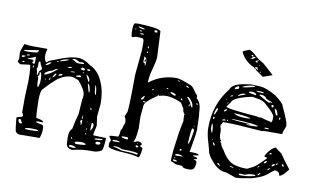

<svg xmlns="http://www.w3.org/2000/svg" viewBox="-85 -872 1751 1067"><g transform="rotate(10 791.0 -338.5)"><path d="M10.7 -492.2 12.7 -494.1Q35.2 -490.2 59.6 -490.2H139.6L142.6 -487.3Q136.7 -469.7 136.7 -460V-443.4Q140.6 -416 152.3 -416Q158.2 -426.8 191.4 -436.5Q270.5 -470.7 320.3 -470.7Q353.5 -470.7 391.6 -441.4Q419.9 -430.7 446.3 -395.5Q486.3 -332 486.3 -246.1V-238.3L479.5 -168L486.3 -117.2L476.6 -71.3V-69.3V-61.5L513.7 -59.6H530.3Q546.9 -59.6 549.8 -56.6Q545.9 14.6 535.2 14.6Q515.6 26.4 493.2 26.4H472.7Q425.8 26.4 374 39.1Q339.8 34.2 339.8 4.9L338.9 -30.3Q338.9 -62.5 355.5 -77.1Q364.3 -125 376 -164.1L381.8 -251Q384.8 -251 384.8 -272.5Q384.8 -298.8 342.8 -347.7Q310.5 -361.3 305.7 -361.3Q249 -361.3 204.1 -313.5Q200.2 -313.5 156.2 -265.6Q142.6 -254.9 142.6 -200.2Q144.5 -101.6 149.4 -101.6Q188.5 -94.7 188.5 -86.9V-83L167 -84L151.4 -83V-79.1Q151.4 -75.2 188.5 -69.3Q195.3 -62.5 195.3 -46.9V-44.9Q195.3 -21.5 185.5 4.9L72.3 5.9Q55.7 5.9 47.9 -10.7Q43.9 -29.3 39.1 -83Q39.1 -87.9 68.4 -93.8L73.2 -100.6V-101.6Q73.2 -107.4 65.4 -118.2V-148.4V-204.1L69.3 -293.9Q69.3 -385.7 61.5 -385.7H56.6L10.7 -379.9Q3.9 -379.9 -7.8 -391.6V-395.5Q-2.9 -403.3 -2.9 -412.1L-4.9 -448.2ZM95.7 -474.6 15.6 -461.9V-460Q15.6 -457 30.3 -456.1Q93.8 -456.1 93.8 -464.8L97.7 -470.7V-472.7H95.7ZM290 -456.1V-455.1Q296.9 -455.1 313.5 -443.4L324.2 -440.4L355.5 -441.4L356.4 -443.4V-444.3Q355.5 -450.2 345.7 -450.2H341.8L332 -448.2Q310.5 -460.9 300.8 -460.9Q292 -460.9 290 -456.1ZM223.6 -438.5V-437.5L225.6 -434.6Q271.5 -446.3 271.5 -452.1H269.5Q248 -452.1 223.6 -438.5ZM35.2 -437.5 38.1 -434.6H40Q52.7 -435.5 52.7 -440.4L47.9 -441.4Q35.2 -441.4 35.2 -437.5ZM43.9 -418V-416L62.5 -417H65.4Q75.2 -417 77.1 -412.1V-409.2Q72.3 -404.3 72.3 -399.4Q77.1 -395.5 84 -395.5Q86.9 -395.5 86.9 -399.4L87.9 -431.6L86.9 -434.6H84Q78.1 -430.7 44.9 -418.9ZM206.1 -428.7 207 -427.7V-426.8Q215.8 -429.7 215.8 -431.6V-433.6H213.9Q206.1 -431.6 206.1 -428.7ZM8.8 -427.7V-426.8Q8.8 -423.8 13.7 -421.9Q21.5 -421.9 31.2 -430.7V-431.6H15.6Q8.8 -430.7 8.8 -427.7ZM345.7 -412.1Q345.7 -408.2 363.3 -406.2Q367.2 -409.2 367.2 -414.1Q367.2 -418.9 351.6 -421.9Q345.7 -418 345.7 -412.1ZM148.4 -404.3V-400.4Q162.1 -400.4 177.7 -418V-418.9L176.8 -419.9H175.8Q164.1 -419.9 148.4 -404.3ZM382.8 -418 379.9 -414.1Q381.8 -409.2 387.7 -409.2H392.6L397.5 -413.1V-414.1Q396.5 -418 387.7 -418ZM274.4 -408.2V-406.2H279.3Q293.9 -408.2 293.9 -412.1V-414.1H287.1Q274.4 -413.1 274.4 -408.2ZM114.3 -413.1H109.4L107.4 -407.2V-389.6Q107.4 -377.9 103.5 -374V-369.1L107.4 -355.5V-347.7Q107.4 -339.8 112.3 -336.9Q113.3 -336.9 118.2 -359.4Q131.8 -370.1 131.8 -376Q131.8 -380.9 121.1 -397.5Q118.2 -413.1 114.3 -413.1ZM16.6 -397.5V-395.5H26.4L30.3 -399.4V-400.4L25.4 -402.3Q16.6 -399.4 16.6 -397.5ZM366.2 -394.5 360.4 -397.5 358.4 -395.5V-394.5L363.3 -391.6H364.3ZM291 -387.7 293 -385.7H293.9Q315.4 -385.7 315.4 -389.6L307.6 -391.6Q291 -389.6 291 -387.7ZM149.4 -349.6V-346.7Q174.8 -349.6 219.7 -388.7V-389.6H213.9Q210 -389.6 190.4 -376Q149.4 -363.3 149.4 -349.6ZM382.8 -387.7H381.8V-384.8Q381.8 -381.8 394.5 -357.4Q394.5 -349.6 398.4 -349.6L402.3 -353.5V-357.4Q402.3 -373 382.8 -387.7ZM79.1 -376 81.1 -373H83L85.9 -385.7H83Q80.1 -385.7 79.1 -376ZM325.2 -369.1V-366.2H349.6L353.5 -369.1V-373L348.6 -376H343.8Q325.2 -373 325.2 -369.1ZM228.5 -353.5Q250 -357.4 250 -364.3L247.1 -366.2H244.1Q229.5 -366.2 228.5 -353.5ZM197.3 -341.8V-339.8H200.2Q215.8 -352.5 215.8 -361.3H213.9V-363.3Q206.1 -363.3 197.3 -341.8ZM122.1 -351.6 124 -345.7Q124 -337.9 115.2 -330.1Q120.1 -325.2 120.1 -320.3Q120.1 -271.5 127 -271.5H127.9Q135.7 -289.1 135.7 -317.4Q134.8 -353.5 127 -355.5H125Q122.1 -355.5 122.1 -351.6ZM397.5 -338.9V-335.9Q409.2 -292 412.1 -290L414.1 -296.9V-305.7Q407.2 -338.9 397.5 -338.9ZM441.4 -336.9H440.4Q442.4 -285.2 450.2 -285.2H452.1Q447.3 -336.9 441.4 -336.9ZM185.5 -335 179.7 -327.1V-325.2L180.7 -323.2H185.5L188.5 -335ZM158.2 -325.2 156.2 -323.2 158.2 -320.3H162.1V-323.2L160.2 -325.2ZM434.6 -210V-209L437.5 -197.3H442.4Q441.4 -210 434.6 -210ZM397.5 -139.6 398.4 -138.7H399.4Q402.3 -138.7 402.3 -148.4V-160.2Q398.4 -160.2 397.5 -139.6ZM391.6 -124Q397.5 -117.2 397.5 -105.5H399.4L402.3 -117.2V-133.8Q391.6 -133.8 391.6 -124ZM434.6 -132.8H432.6V-127.9H434.6ZM457 -127.9 455.1 -108.4V-84H456.1Q468.8 -99.6 468.8 -113.3V-114.3Q468.8 -127.9 457 -127.9ZM431.6 -83V-81.1H432.6L436.5 -91.8V-93.8H434.6Q431.6 -93.8 431.6 -83ZM54.7 -79.1 52.7 -75.2V-74.2Q54.7 -56.6 65.4 -56.6H71.3L74.2 -59.6V-61.5Q65.4 -72.3 65.4 -79.1ZM434.6 -65.4H430.7V-61.5L434.6 -57.6L437.5 -59.6V-61.5ZM487.3 -43V-40Q531.2 -40 531.2 -46.9V-48.8H517.6Q487.3 -47.9 487.3 -43ZM95.7 -33.2Q95.7 -28.3 121.1 -28.3Q169.9 -28.3 169.9 -33.2Q169.9 -39.1 136.7 -39.1Q99.6 -39.1 95.7 -33.2ZM360.4 -30.3H357.4V-24.4L360.4 -21.5H363.3L364.3 -24.4V-25.4ZM496.1 -22.5V-19.5Q498 -14.6 504.9 -14.6Q520.5 -14.6 523.4 -21.5V-24.4Q521.5 -30.3 512.7 -30.3H507.8Q498 -30.3 496.1 -22.5ZM381.8 -4.9Q384.8 2.9 391.6 2.9Q444.3 2 444.3 -3.9Q437.5 -12.7 419.9 -12.7Q381.8 -11.7 381.8 -4.9ZM357.4 13.7 353.5 17.6V19.5Q353.5 26.4 379.9 26.4H384.8L392.6 24.4V23.4Q382.8 13.7 361.3 13.7Z M599.6 -714.8 619.1 -715.8Q744.1 -710.9 744.1 -693.4L751 -549.8Q751 -530.3 729.5 -451.2Q724.6 -419.9 724.6 -410.2V-404.3H727.5Q793 -455.1 877 -455.1Q901.4 -455.1 966.8 -426.8Q979.5 -417 999 -386.7Q1005.9 -382.8 1007.8 -374L1006.8 -364.3Q1034.2 -342.8 1034.2 -287.1Q1037.1 -287.1 1039.1 -191.4V-189.5Q1039.1 -171.9 1023.4 -82L1019.5 -63.5H1040Q1072.3 -62.5 1072.3 -54.7Q1072.3 -50.8 1041 -47.9Q1041 -43.9 1063.5 -39.1L1067.4 -33.2V-31.2Q1048.8 -28.3 1048.8 -26.4Q1067.4 -22.5 1067.4 -13.7Q1067.4 32.2 1041 32.2L1033.2 33.2Q995.1 33.2 995.1 22.5Q995.1 19.5 955.1 17.6Q937.5 7.8 926.8 4.9L925.8 1Q925.8 -42 938.5 -124Q943.4 -171.9 956.1 -225.6L954.1 -259.8L957 -264.6Q944.3 -274.4 944.3 -293Q932.6 -313.5 924.8 -325.2Q890.6 -339.8 883.8 -339.8Q834 -356.4 786.1 -335.9Q722.7 -293 722.7 -272.5L716.8 -209L718.8 -143.6Q712.9 -71.3 704.1 -71.3L703.1 -66.4L707 -65.4H710.9L727.5 -72.3Q751 -68.4 751 -56.6L744.1 -50.8V-46.9Q745.1 -43.9 756.8 -40L758.8 -35.2Q752.9 15.6 744.1 15.6H741.2Q728.5 6.8 636.7 2Q571.3 -3.9 571.3 -17.6V-33.2Q570.3 -37.1 577.1 -47.9V-53.7Q565.4 -70.3 565.4 -73.2Q570.3 -77.1 612.3 -78.1Q619.1 -78.1 622.1 -116.2Q628.9 -120.1 633.8 -146.5Q639.6 -154.3 639.6 -163.1V-164.1Q639.6 -179.7 629.9 -195.3L639.6 -218.8Q646.5 -218.8 647.5 -432.6L661.1 -576.2V-619.1Q661.1 -640.6 647.5 -640.6L615.2 -641.6L594.7 -635.7Q589.8 -635.7 587.9 -662.1V-671.9Q587.9 -714.8 599.6 -714.8ZM597.7 -19.5V-17.6H599.6Q612.3 -17.6 647.5 -4.9Q701.2 -3.9 732.4 2H735.4L738.3 -2V-2.9Q738.3 -12.7 645.5 -12.7Q629.9 -22.5 606.4 -22.5Q597.7 -21.5 597.7 -19.5ZM1002 -107.4H1004.9Q1011.7 -107.4 1023.4 -180.7Q1023.4 -191.4 1016.6 -194.3H1012.7Q1006.8 -194.3 1002 -107.4ZM972.7 -310.5 978.5 -326.2Q982.4 -318.4 983.4 -314.5Q987.3 -307.6 991.2 -307.6V-315.4Q991.2 -335 963.9 -361.3L959 -362.3H955.1V-358.4Q968.8 -344.7 977.5 -329.1L968.8 -314.5ZM682.6 -543.9Q679.7 -538.1 679.7 -508.8Q691.4 -508.8 691.4 -491.2H692.4Q695.3 -497.1 695.3 -511.7V-524.4H694.3L690.4 -513.7H686.5L685.5 -519.5Q687.5 -527.3 689.5 -527.3L695.3 -525.4Q693.4 -531.2 682.6 -543.9ZM632.8 -81.1Q632.8 -74.2 665 -71.3H667L669.9 -73.2V-81.1Q668 -84 662.1 -84H642.6Q632.8 -84 632.8 -81.1ZM942.4 -31.2H944.3L954.1 -30.3L984.4 -31.2L985.4 -32.2V-33.2Q975.6 -40 954.1 -40Q945.3 -40 942.4 -31.2ZM586.9 -50.8V-47.9H593.8H627.9Q627.9 -55.7 597.7 -56.6Q587.9 -56.6 586.9 -50.8ZM865.2 -373 858.4 -372.1V-367.2Q879.9 -356.4 885.7 -356.4L889.6 -361.3Q889.6 -367.2 865.2 -373ZM621.1 -701.2V-698.2Q632.8 -689.5 654.3 -689.5L656.2 -693.4Q635.7 -701.2 621.1 -701.2ZM704.1 -311.5V-303.7H707Q716.8 -303.7 719.7 -321.3L720.7 -322.3V-327.1H719.7Q712.9 -323.2 704.1 -311.5ZM713.9 -696.3 710 -691.4Q712.9 -686.5 718.8 -683.6H719.7Q726.6 -683.6 728.5 -688.5V-690.4L724.6 -696.3ZM947.3 -6.8H936.5V-3.9Q937.5 2 949.2 2H959V-1Q959 -3.9 947.3 -6.8ZM720.7 -47.9 718.8 -46.9V-42L724.6 -37.1H729.5L734.4 -41V-42L727.5 -47.9ZM640.6 -666 635.7 -665V-663.1Q636.7 -660.2 642.6 -660.2H650.4L656.2 -662.1V-665L650.4 -666ZM962.9 -65.4V-61.5H970.7L973.6 -63.5V-68.4L970.7 -71.3Q964.8 -71.3 962.9 -65.4ZM714.8 -293.9 717.8 -291H724.6Q730.5 -291 731.4 -293.9L728.5 -296.9H724.6Q716.8 -296.9 714.8 -293.9ZM938.5 -422.9V-419.9Q942.4 -413.1 953.1 -413.1V-416Q949.2 -422.9 938.5 -422.9ZM920.9 -348.6V-346.7Q920.9 -337.9 930.7 -337.9V-338.9Q929.7 -348.6 920.9 -348.6ZM692.4 -602.5 690.4 -599.6V-592.8L692.4 -589.8L696.3 -592.8V-598.6ZM632.8 -681.6H629.9V-680.7L630.9 -676.8H643.6V-680.7ZM752.9 -364.3H755.9Q766.6 -372.1 766.6 -374H763.7Q753.9 -369.1 752.9 -364.3ZM1012.7 -336.9 1009.8 -334V-332L1015.6 -328.1H1017.6L1019.5 -330.1L1014.6 -336.9ZM886.7 -444.3H885.7V-443.4Q885.7 -440.4 898.4 -437.5V-438.5Q898.4 -443.4 886.7 -444.3ZM691.4 -573.2 689.5 -570.3V-567.4L692.4 -564.5L696.3 -565.4V-568.4L692.4 -573.2ZM839.8 -391.6H833V-389.6L835.9 -386.7H842.8V-388.7ZM794.9 -346.7 791 -342.8V-339.8H793.9L797.9 -343.8V-346.7ZM944.3 -20.5 941.4 -17.6V-16.6L944.3 -13.7H946.3L947.3 -17.6ZM606.4 -688.5H605.5V-680.7H606.4L609.4 -683.6V-686.5ZM1019.5 -210.9 1016.6 -209 1019.5 -206.1H1021.5V-209ZM728.5 -59.6H724.6V-56.6H728.5ZM847.7 -362.3 845.7 -360.4H849.6V-362.3ZM979.5 -329.1 978.5 -327.1Q976.6 -327.1 978.5 -329.1L979.5 -330.1Z M1335 -490.2Q1376 -490.2 1434.6 -455.1Q1484.4 -418 1484.4 -404.3Q1523.4 -322.3 1523.4 -305.7L1524.4 -297.9Q1509.8 -263.7 1509.8 -251L1503.9 -250H1420.9Q1409.2 -250 1392.6 -247.1Q1252 -258.8 1195.3 -258.8H1174.8Q1163.1 -241.2 1163.1 -233.4Q1169.9 -222.7 1169.9 -199.2Q1169.9 -162.1 1181.6 -155.3L1182.6 -150.4V-149.4L1176.8 -152.3V-149.4L1185.5 -139.6Q1185.5 -127 1203.1 -107.4Q1235.4 -50.8 1273.4 -37.1Q1305.7 -26.4 1346.7 -26.4Q1353.5 -26.4 1375 -39.1Q1392.6 -43 1449.2 -102.5V-105.5Q1449.2 -107.4 1435.5 -109.4L1433.6 -114.3Q1456.1 -157.2 1487.3 -170.9Q1496.1 -162.1 1523.4 -143.6Q1544.9 -110.4 1581.1 -65.4V-61.5Q1549.8 -20.5 1536.1 -20.5H1532.2Q1532.2 -42 1505.9 -44.9Q1501 -44.9 1462.9 -12.7Q1440.4 4.9 1385.7 20.5Q1322.3 33.2 1295.9 33.2L1240.2 13.7Q1193.4 13.7 1154.3 -37.1Q1137.7 -54.7 1127 -79.1Q1127 -86.9 1105.5 -160.2Q1098.6 -188.5 1098.6 -214.8V-215.8Q1098.6 -345.7 1176.8 -443.4Q1186.5 -467.8 1221.7 -479.5Q1245.1 -486.3 1278.3 -490.2Q1287.1 -494.1 1335 -490.2ZM1245.1 -469.7V-468.8H1247.1Q1262.7 -468.8 1305.7 -479.5Q1314.5 -480.5 1314.5 -484.4L1311.5 -487.3H1310.5Q1282.2 -487.3 1247.1 -471.7ZM1206.1 -453.1V-452.1L1209 -450.2H1210Q1229.5 -455.1 1229.5 -460V-465.8L1225.6 -469.7H1223.6Q1206.1 -463.9 1206.1 -453.1ZM1356.4 -462.9H1327.1V-460.9Q1327.1 -457 1367.2 -455.1H1368.2V-459Q1368.2 -460.9 1356.4 -462.9ZM1287.1 -448.2V-447.3Q1287.1 -443.4 1327.1 -437.5L1329.1 -438.5V-442.4Q1321.3 -453.1 1302.7 -453.1H1299.8Q1287.1 -452.1 1287.1 -448.2ZM1346.7 -442.4V-441.4Q1402.3 -409.2 1406.2 -409.2H1407.2L1417 -413.1L1422.9 -411.1L1423.8 -413.1V-414.1Q1419.9 -417 1407.2 -419.9L1387.7 -428.7Q1379.9 -445.3 1356.4 -445.3H1353.5Q1346.7 -444.3 1346.7 -442.4ZM1230.5 -414.1Q1240.2 -421.9 1269.5 -430.7V-432.6L1268.6 -434.6H1258.8Q1230.5 -426.8 1230.5 -414.1ZM1178.7 -349.6V-346.7Q1178.7 -335.9 1356.4 -322.3L1366.2 -319.3L1378.9 -320.3Q1418 -307.6 1431.6 -307.6Q1431.6 -304.7 1437.5 -302.7Q1443.4 -311.5 1443.4 -319.3V-337.9Q1443.4 -350.6 1394.5 -394.5Q1372.1 -417 1343.8 -419.9L1310.5 -425.8Q1229.5 -409.2 1204.1 -385.7Q1193.4 -365.2 1178.7 -349.6ZM1189.5 -408.2V-406.2H1191.4Q1204.1 -409.2 1204.1 -413.1V-414.1H1199.2Q1194.3 -414.1 1189.5 -408.2ZM1422.9 -394.5Q1424.8 -386.7 1431.6 -386.7H1433.6L1435.5 -389.6V-395.5L1431.6 -400.4Q1422.9 -400.4 1422.9 -394.5ZM1170.9 -389.6 1168.9 -386.7V-385.7H1170.9L1174.8 -388.7V-389.6ZM1447.3 -381.8H1443.4Q1454.1 -349.6 1459 -346.7H1462.9L1465.8 -348.6Q1458 -379.9 1449.2 -379.9ZM1179.7 -364.3Q1185.5 -365.2 1185.5 -372.1V-373Q1179.7 -371.1 1179.7 -364.3ZM1480.5 -337.9 1477.5 -335.9V-329.1L1480.5 -325.2Q1484.4 -326.2 1484.4 -332V-335.9L1483.4 -337.9ZM1168.9 -324.2V-320.3L1170.9 -318.4H1172.9Q1179.7 -321.3 1184.6 -329.1V-332H1179.7Q1173.8 -332 1168.9 -324.2ZM1128.9 -330.1Q1121.1 -322.3 1115.2 -291H1117.2Q1123 -291 1134.8 -325.2Q1132.8 -330.1 1128.9 -330.1ZM1228.5 -318.4V-315.4Q1247.1 -302.7 1295.9 -302.7H1304.7L1317.4 -303.7V-307.6Q1277.3 -316.4 1228.5 -318.4ZM1407.2 -293H1404.3V-290H1407.2ZM1218.8 -285.2V-283.2Q1238.3 -278.3 1322.3 -273.4V-272.5V-271.5L1301.8 -268.6Q1301.8 -265.6 1327.1 -265.6Q1368.2 -265.6 1368.2 -269.5Q1368.2 -279.3 1218.8 -285.2ZM1120.1 -278.3H1115.2V-272.5Q1115.2 -266.6 1118.2 -266.6Q1123 -266.6 1124 -276.4ZM1199.2 -276.4 1194.3 -275.4V-269.5H1199.2V-273.4V-275.4ZM1168 -268.6V-267.6H1168.9L1185.5 -269.5V-271.5L1182.6 -275.4H1179.7Q1170.9 -275.4 1168 -268.6ZM1405.3 -266.6Q1405.3 -262.7 1422.9 -262.7L1431.6 -263.7V-265.6Q1431.6 -269.5 1413.1 -269.5Q1405.3 -267.6 1405.3 -266.6ZM1115.2 -241.2V-238.3V-237.3Q1114.3 -234.4 1114.3 -223.6V-219.7Q1114.3 -202.1 1124 -188.5H1125Q1125 -235.4 1115.2 -241.2ZM1132.8 -156.2H1129.9V-154.3L1132.8 -152.3H1134.8V-154.3ZM1139.6 -139.6 1138.7 -138.7V-136.7Q1142.6 -121.1 1150.4 -121.1V-122.1V-124Q1150.4 -131.8 1139.6 -139.6ZM1458 -130.9 1460 -127.9H1464.8Q1470.7 -127.9 1471.7 -131.8L1467.8 -135.7H1466.8Q1460 -135.7 1458 -130.9ZM1435.5 -74.2 1437.5 -73.2H1438.5Q1449.2 -73.2 1452.1 -85.9V-87.9Q1441.4 -87.9 1435.5 -74.2ZM1503.9 -76.2 1504.9 -75.2H1507.8Q1513.7 -79.1 1513.7 -85.9H1510.7Q1503.9 -82 1503.9 -76.2ZM1538.1 -85.9H1537.1V-84Q1540 -72.3 1545.9 -72.3H1546.9L1548.8 -74.2V-75.2Q1546.9 -85.9 1538.1 -85.9ZM1481.4 -65.4 1484.4 -63.5Q1499 -68.4 1499 -76.2V-78.1H1498Q1484.4 -78.1 1481.4 -65.4ZM1405.3 -43.9H1407.2Q1415 -46.9 1416 -53.7L1415 -54.7Q1405.3 -48.8 1405.3 -43.9ZM1462.9 -39.1H1466.8Q1476.6 -47.9 1476.6 -51.8H1475.6Q1462.9 -47.9 1462.9 -39.1ZM1185.5 -30.3H1182.6V-26.4Q1184.6 -21.5 1199.2 -15.6L1203.1 -12.7Q1192.4 -29.3 1185.5 -30.3ZM1253.9 -26.4H1252.9V-25.4Q1252.9 -21.5 1273.4 -16.6L1274.4 -17.6V-19.5Q1261.7 -26.4 1253.9 -26.4ZM1311.5 -15.6H1308.6V-12.7H1311.5ZM1413.1 -1Q1422.9 -1 1428.7 -15.6H1425.8Q1413.1 -8.8 1413.1 -1ZM1344.7 8.8 1324.2 6.8H1320.3Q1311.5 6.8 1310.5 10.7V12.7L1314.5 15.6H1332Q1362.3 15.6 1403.3 4.9Q1401.4 -1 1391.6 -1H1386.7Q1363.3 -1 1344.7 8.8ZM1301.8 -591.8H1293V-590.8Q1297.9 -588.9 1305.7 -583L1298.8 -585L1301.8 -578.1L1292 -585.9L1291 -587.9Q1236.3 -611.3 1212.9 -663.1Q1227.5 -673.8 1251 -680.7Q1277.3 -667 1291 -651.4Q1303.7 -638.7 1342.8 -616.2Q1343.8 -616.2 1348.6 -608.4Q1348.6 -610.4 1347.7 -611.3L1400.4 -563.5L1347.7 -544.9L1336.9 -552.7L1301.8 -577.1L1312.5 -587.9V-589.8ZM1275.4 -642.6 1259.8 -631.8Q1274.4 -636.7 1274.4 -631.8Q1279.3 -636.7 1289.1 -641.6L1290 -642.6V-644.5L1286.1 -645.5L1275.4 -646.5H1270.5V-647.5L1277.3 -653.3L1276.4 -655.3H1274.4Q1256.8 -655.3 1275.4 -642.6ZM1294.9 -620.1V-619.1L1297.9 -618.2Q1302.7 -617.2 1304.7 -618.7Q1306.6 -620.1 1305.7 -624L1301.8 -627H1298.8Q1292 -626 1294.9 -620.1ZM1309.6 -585 1308.6 -583 1309.6 -579.1 1312.5 -577.1 1315.4 -580.1 1314.5 -581.1ZM1332 -570.3H1329.1L1327.1 -563.5H1328.1L1334 -568.4ZM1305.7 -632.8 1302.7 -629.9 1303.7 -627.9 1307.6 -627Q1309.6 -628.9 1309.6 -631.8ZM1318.4 -605.5 1316.4 -602.5V-601.6H1319.3L1321.3 -602.5V-605.5Z"/></g></svg>

Font: Love Ya Like A Sister
Style: Regular
Weight: 400
Designer: Kimberly Geswein
Foundry: Kimberly Geswein
Version: Version 1.002 2007